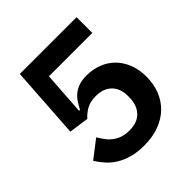

<svg xmlns="http://www.w3.org/2000/svg" viewBox="-191 -834 983 983"><g transform="rotate(-45 300.0 -343.0)"><path d="M515 -584H201L185 -350H192Q203 -372 216 -391Q229 -410 246 -423Q263 -436 285.5 -443.5Q308 -451 340 -451Q385 -451 424 -436Q463 -421 491.5 -392.5Q520 -364 536.5 -323Q553 -282 553 -230Q553 -177 536 -133Q519 -89 486 -56.5Q453 -24 405 -6Q357 12 295 12Q247 12 209 1.5Q171 -9 142 -27Q113 -45 92 -68.5Q71 -92 55 -118L151 -192Q163 -172 176 -154.5Q189 -137 206.5 -124Q224 -111 245.5 -103.5Q267 -96 296 -96Q355 -96 385.5 -129Q416 -162 416 -219V-227Q416 -281 385 -312Q354 -343 299 -343Q256 -343 229 -326.5Q202 -310 186 -291L78 -306L104 -698H515Z"/></g></svg>

Font: IBM Plex Sans KR SemiBold
Style: Regular
Weight: 600
Designer: Mike Abbink; Paul van der Laan; Pieter van Rosmalen; Wujin Sim; Chorong Kim; Dohee Lee;
Foundry: Sandoll Inc.
Version: Version 1.000